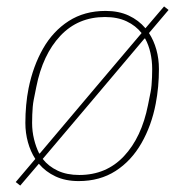

<svg xmlns="http://www.w3.org/2000/svg" viewBox="-20 -552 574 598"><path d="M225 12Q184 12 153 -2.5Q122 -17 101 -42L43 26L29 15L90 -57Q75 -80 67 -109Q59 -138 59 -169Q59 -197 61.5 -224.5Q64 -252 69 -277Q83 -346 114 -400.5Q145 -455 194 -486.5Q243 -518 309 -518Q350 -518 381 -503.5Q412 -489 433 -464L491 -532L505 -521L444 -449Q459 -426 467 -397.5Q475 -369 475 -337Q475 -309 472.5 -282Q470 -255 465 -229Q452 -161 420.5 -106Q389 -51 340 -19.5Q291 12 225 12ZM227 -7Q311 -7 366 -65.5Q421 -124 441 -225L449 -265Q451 -275 452 -287Q453 -299 453.5 -311.5Q454 -324 454 -337Q454 -363 448.5 -387.5Q443 -412 432 -432H430L262 -233L113 -57Q131 -34 159.5 -20.5Q188 -7 227 -7ZM307 -499Q223 -499 168 -440.5Q113 -382 93 -281L85 -241Q83 -231 82 -219.5Q81 -208 80.5 -195Q80 -182 80 -169Q80 -143 86 -118.5Q92 -94 102 -74H104L272 -273L421 -449Q403 -472 374.5 -485.5Q346 -499 307 -499Z"/></svg>

Font: IBM Plex Sans Thin
Style: Italic
Weight: 250
Italic angle: -11.31°
Designer: Mike Abbink, Paul van der Laan, Pieter van Rosmalen
Foundry: Bold Monday
Version: Version 3.201